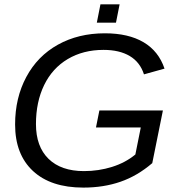

<svg xmlns="http://www.w3.org/2000/svg" viewBox="-20 -851 818 881"><path d="M362.3 9.8Q213.4 9.8 131.3 -66.4Q49.3 -142.6 49.3 -279.8Q49.3 -401.9 100.6 -497.6Q151.9 -593.8 245.8 -646Q339.8 -698.2 460.9 -698.2Q569.3 -698.2 638.7 -657.2Q708 -616.2 734.9 -536.1L640.6 -509.8Q622.6 -565.9 575.2 -594Q527.8 -622.1 455.1 -622.1Q361.8 -622.1 291 -580.1Q220.2 -538.1 182.6 -460.7Q145 -383.3 145 -281.7Q145 -178.7 202.6 -122.3Q260.3 -65.9 365.2 -65.9Q432.6 -65.9 494.1 -85.2Q555.7 -104.5 601.1 -142.1L626 -266.1H420.4L436 -344.2H727.5L678.7 -102.5Q610.4 -43.9 533 -17.1Q455.6 9.8 362.3 9.8ZM528.8 -831.1 512.2 -747.1H424.3L440.9 -831.1Z"/></svg>

Font: Arimo
Style: Italic
Weight: 400
Italic angle: -12°
Designer: Steve Matteson
Foundry: Monotype Imaging Inc.
Version: Version 1.33